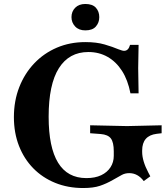

<svg xmlns="http://www.w3.org/2000/svg" viewBox="-20 -936 836 967"><path d="M399 11Q322 11 258 -15Q194 -41 147.5 -88.5Q101 -136 75.5 -201.5Q50 -267 50 -346Q50 -428 77 -497Q104 -566 152.5 -617Q201 -668 266.5 -696Q332 -724 410 -724Q466 -724 507 -712Q548 -700 576 -688Q587 -684 593.5 -682Q600 -680 605 -680Q627 -680 635 -710H678L676 -593L678 -466H637Q624 -533 594.5 -579Q565 -625 522 -649.5Q479 -674 425 -674Q328 -674 276.5 -592.5Q225 -511 225 -348Q225 -194 272.5 -116.5Q320 -39 415 -39Q459 -39 489.5 -53.5Q520 -68 536.5 -93.5Q553 -119 553 -151V-174Q553 -219 538.5 -238.5Q524 -258 487 -261L434 -265V-305L620 -301L794 -305V-265L769 -262Q696 -253 696 -178V-171Q696 -126 727 -67L737 -48L704 -24Q674 -64 631 -64Q610 -64 593.5 -55Q577 -46 549 -30Q516 -11 483 0Q450 11 399 11ZM409.7 -783Q377 -783 358.5 -802.7Q340 -822.3 340 -849.6Q340 -878 358.7 -897Q377.4 -916 409.8 -916Q446 -916 463 -897Q480 -878 480 -849.6Q480 -822.3 463 -802.7Q446.1 -783 409.7 -783Z"/></svg>

Font: Baskervville SC
Style: Regular
Weight: 400
Designer: Alexis Faudot, Rémi Forte, Morgane Pierson, Rafael Ribas, Tanguy Vanlaeys, Rosalie Wagner, Thomas Huot-Marchand
Foundry: ANRT
Version: Version 1.100